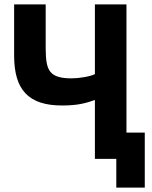

<svg xmlns="http://www.w3.org/2000/svg" viewBox="-20 -720 690 870"><path d="M410 -267V0H507V130H636V-119H553V-700H410V-384Q393 -376 362 -370.5Q331 -365 303 -365Q267 -365 244 -372Q221 -379 208.5 -394.5Q196 -410 191.5 -436Q187 -462 187 -501V-700H44V-468Q44 -410 56.5 -367.5Q69 -325 95.5 -297Q122 -269 163 -255.5Q204 -242 261 -242Q288 -242 310.5 -244Q333 -246 351.5 -250Q370 -254 384.5 -258.5Q399 -263 410 -267Z"/></svg>

Font: Golos UI VF
Style: Regular
Weight: 400
Designer: A.Korolkova, Vitaly Kuzmin
Foundry: ParaType Ltd
Version: Version 2.000